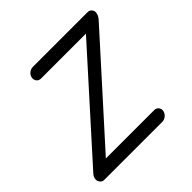

<svg xmlns="http://www.w3.org/2000/svg" viewBox="-141 -640 762 762"><g transform="rotate(-45 239.5 -259.0)"><path d="M363.3 -55.7Q375 -55.7 381.8 -47.4Q388.7 -39.1 386.7 -28.3Q384.8 -16.6 375 -8.3Q365.2 0 353.5 0H28.3Q15.6 0 9.3 -9.8Q2.9 -19.5 4.9 -29.3Q5.9 -35.2 8.8 -40.5Q11.7 -45.9 17.6 -51.8L394.5 -470.7L397.5 -461.9H134.8Q123 -461.9 116.2 -470.2Q109.4 -478.5 111.3 -490.2Q113.3 -502 123 -509.8Q132.8 -517.6 144.5 -517.6H452.1Q462.9 -517.6 469.7 -508.8Q476.6 -500 473.6 -488.3Q472.7 -482.4 469.7 -477.1Q466.8 -471.7 461.9 -465.8L87.9 -50.8L77.1 -55.7Z"/></g></svg>

Font: Quicksand
Style: Italic
Weight: 400
Designer: Andrew Paglinawan
Foundry: Andrew Paglinawan
Version: Version 3.006